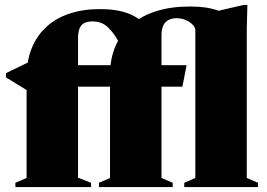

<svg xmlns="http://www.w3.org/2000/svg" viewBox="-20 -760 1086 780"><path d="M636 -37 681.5 -17.5V0H382V-17.5L427 -37V-456.5Q427 -521 449 -572.2Q471 -623.5 512.8 -659.5Q554.5 -695.5 614.2 -714.5Q674 -733.5 749.5 -733.5Q788 -733.5 819.2 -728.8Q850.5 -724 881 -711.5L857.5 -714L970 -740H985L982.5 -642.5V-37L1028 -17.5V0H728.5V-17.5L773.5 -37V-639Q771 -657 748.2 -671.5Q725.5 -686 698 -686Q677 -686 663.2 -678.2Q649.5 -670.5 642.8 -655Q636 -639.5 636 -615ZM350 0H42.5V-17.5L88 -37V-447.5Q88 -511.5 108.2 -562.5Q128.5 -613.5 167 -649.5Q205.5 -685.5 260.8 -704.2Q316 -723 385.5 -723Q431.5 -723 464 -716Q496.5 -709 519.5 -697.2Q542.5 -685.5 559.5 -670.5L462 -589.5Q446 -621.5 420.5 -647.2Q395 -673 356 -673Q335 -673 322 -666.2Q309 -659.5 303 -644Q297 -628.5 297 -602.5V-38L350 -17.5ZM738 -495 721 -408H110L94 -390.5L4.5 -445.5V-463L101.5 -510L198 -495Z"/></svg>

Font: Newsreader 60pt ExtraBold
Style: Regular
Weight: 800
Designer: Hugues Gentile
Foundry: Production Type
Version: Version 1.003